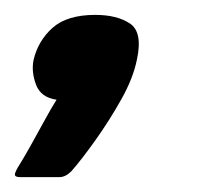

<svg xmlns="http://www.w3.org/2000/svg" viewBox="-47 -119 286 258"><path d="M137 -39Q132 -14 116 14.5Q100 43 81.5 69Q63 95 49 111Q41 119 33 119Q20 119 7 119Q-6 119 -20 119Q-27 119 -27 115.5Q-27 112 -20 101Q-15 93 -6 77Q3 61 12.5 43.5Q22 26 29 15Q8 12 1.5 -5Q-5 -22 -2 -38Q4 -64 23.5 -81.5Q43 -99 81 -99Q110 -99 127.5 -87.5Q145 -76 137 -39Z"/></svg>

Font: Glory ExtraBold
Style: Italic
Weight: 800
Italic angle: -12°
Version: Version 1.011